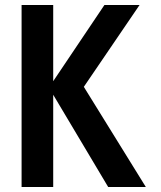

<svg xmlns="http://www.w3.org/2000/svg" viewBox="-20 -745 640 765"><path d="M192 -367.5V0H66V-725H192V-421.5L396 -725H536L314 -399L561 0H411Z"/></svg>

Font: JuliaMono
Style: Bold
Weight: 700
Monospace: yes
Designer: cormullion
Foundry: corm
Version: Version 0.055; ttfautohint (v1.8.4)